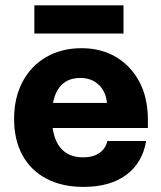

<svg xmlns="http://www.w3.org/2000/svg" viewBox="-20 -701 618 735"><path d="M111.5 -680.7V-572.5H452.8V-680.7ZM34 -245.9Q34 -164.8 66.1 -106.6Q98.3 -48.3 157.9 -16.9Q217.5 14.5 299.5 14.5Q401.8 14.5 463.6 -31.8Q525.5 -78 539.4 -161.3H391.2Q384 -131.7 360.3 -115.2Q336.6 -98.7 298.2 -98.7Q239.4 -98.7 209.1 -138.1Q178.7 -177.5 178.7 -254.7Q178.7 -327.9 206.3 -365.2Q233.9 -402.6 287.7 -402.6Q330 -402.6 357.7 -376.7Q385.3 -350.8 389.4 -306.9H173.6V-210.9H546.1V-243Q546.1 -326.6 513.6 -387.9Q481 -449.2 423.8 -482.9Q366.6 -516.5 292.5 -516.5Q215.2 -516.5 157 -482.7Q98.8 -448.9 66.4 -388Q34 -327.1 34 -245.9Z"/></svg>

Font: Overused Grotesk Light
Style: Regular
Weight: 300
Designer: RandomMaerks
Version: Version 0.005